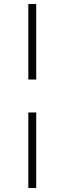

<svg xmlns="http://www.w3.org/2000/svg" viewBox="-20 -785 318 949"><path d="M120 -765H159V-392H120ZM120 -229H159V144H120Z"/></svg>

Font: Roboto Serif Thin
Style: Regular
Weight: 250
Designer: Greg Gazdowicz
Foundry: Commercial Type
Version: Version 1.004